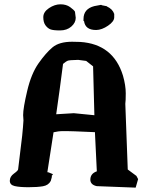

<svg xmlns="http://www.w3.org/2000/svg" viewBox="-20 -860 677 879"><path d="M326.7 -778.3Q326.7 -755.9 306.4 -738.3Q286.1 -720.7 254.9 -720.7Q223.6 -720.7 210.9 -725.6Q198.2 -730.5 188.2 -744.1Q178.2 -757.8 178.2 -781.5Q178.2 -805.2 204.3 -822.8Q230.5 -840.3 256.8 -840.3Q283.2 -840.3 300.8 -827.6Q318.4 -814.9 323.2 -806.6L326.7 -778.8ZM362.3 -763.7V-772.9Q362.3 -819.3 411.6 -832L442.9 -837.9L446.8 -835.9L469.2 -831.5V-830.6Q496.1 -817.9 502 -797.4H502.9V-780.8Q502.9 -761.7 474.6 -742.4Q446.3 -723.1 420.9 -722.7H419.9H419.4Q370.1 -722.7 364.7 -763.7ZM393.6 -37.6Q393.6 -65.4 423.3 -75.7Q418.5 -165.5 414.6 -254.9Q384.8 -255.9 322.8 -258.8Q300.3 -259.8 284.2 -259.8Q278.8 -259.8 274.4 -259.8Q253.9 -259.8 246.1 -258.3Q231.4 -255.4 225.1 -254.4Q211.4 -163.1 196.8 -71.8Q198.7 -71.3 202.6 -70.8L222.7 -62.5L216.3 -54.2L217.8 -51.3L212.4 -31.7Q202.1 -11.7 176.5 -7.3Q150.9 -2.9 110.4 -2.9Q69.8 -2.9 47.4 -8.1Q24.9 -13.2 24.9 -32.5Q24.9 -51.8 43.9 -65.4Q63 -79.1 63 -85L81.5 -238.3Q85.9 -281.7 87.4 -308.6L85.9 -333Q85.9 -365.2 104.5 -443.8Q123 -522.5 156.2 -569.8Q189.5 -617.2 220.2 -643.1Q251 -668.9 310.1 -668.9Q324.7 -668.9 347.2 -668Q498.5 -658.2 543 -513.7Q555.7 -469.2 555.7 -432.9Q555.7 -396.5 553.7 -384.8L564.9 -84L604.5 -54.7L612.3 -40L601.1 -1L422.9 -7.8Q395.5 -13.7 393.6 -35.2ZM337.9 -585.9Q296.9 -585 290 -582Q282.2 -578.6 275.9 -573Q269.5 -567.4 268.6 -567.4Q253.9 -451.7 237.3 -336.9L317.9 -341.8Q365.2 -336.9 412.1 -332.5Q408.7 -444.3 406.2 -556.2L374.5 -581.1Z"/></svg>

Font: Drukaatie burti
Style: Bold
Weight: 700
Version: Version 0.14